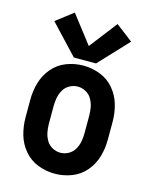

<svg xmlns="http://www.w3.org/2000/svg" viewBox="-118 -853 735 937"><g transform="rotate(15 250.0 -384.5)"><path d="M194 -564 56 -711 142 -777 250 -637 358 -777 444 -711 306 -564ZM250 8Q206 8 164.5 -8Q123 -24 94.5 -58Q66 -92 54 -134Q42 -176 42 -220V-310Q42 -354 54 -396Q66 -438 94.5 -472Q123 -506 164.5 -522Q206 -538 250 -538Q294 -538 335.5 -522Q377 -506 405.5 -472Q434 -438 446 -396Q458 -354 458 -310V-220Q458 -176 446 -134Q434 -92 405.5 -58Q377 -24 335.5 -8Q294 8 250 8ZM250 -98Q271 -98 290.5 -108.5Q310 -119 321 -138Q332 -157 336 -178Q340 -199 340 -220V-310Q340 -331 336 -352Q332 -373 321 -392Q310 -411 290.5 -421.5Q271 -432 250 -432Q229 -432 209.5 -421.5Q190 -411 179 -392Q168 -373 164 -352Q160 -331 160 -310V-220Q160 -199 164 -178Q168 -157 179 -138Q190 -119 209.5 -108.5Q229 -98 250 -98Z"/></g></svg>

Font: Iosevka SS01
Style: Bold
Weight: 700
Monospace: yes
Designer: Belleve Invis
Foundry: Belleve Invis
Version: 2.3.3; ttfautohint (v1.8.3)